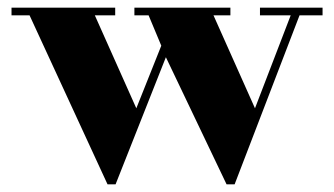

<svg xmlns="http://www.w3.org/2000/svg" viewBox="-20 -480 870 500"><path d="M10 -440V-460H280V-440H227L335 -198L400 -361L367 -440H330V-460H580V-440H536L644 -198L737 -440H657V-460H820V-440H760L591 0H570L412 -331L281 0H260L57 -440Z"/></svg>

Font: Rozha One
Style: Regular
Weight: 400
Designer: Tim Donaldson, Indian Type Foundry
Foundry: Indian Type Foundry
Version: Version 1.301;PS 1.0;hotconv 1.0.78;makeotf.lib2.5.61930; tt